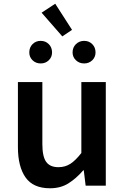

<svg xmlns="http://www.w3.org/2000/svg" viewBox="-20 -995 669 1029"><path d="M248 14Q158 14 117 -44Q76 -102 76 -207V-555H207V-223Q207 -156 227.5 -127.5Q248 -99 293 -99Q329 -99 357 -117Q385 -135 416 -175V-555H547V0H439L429 -82H426Q389 -39 347 -12.5Q305 14 248 14ZM198 -655Q172 -655 154.5 -672Q137 -689 137 -714Q137 -741 154.5 -758.5Q172 -776 198 -776Q224 -776 241.5 -758.5Q259 -741 259 -714Q259 -689 241.5 -672Q224 -655 198 -655ZM314 -800 203 -927 276 -975 366 -835ZM431 -655Q405 -655 387 -672Q369 -689 369 -714Q369 -741 387 -758.5Q405 -776 431 -776Q457 -776 474.5 -758.5Q492 -741 492 -714Q492 -689 474.5 -672Q457 -655 431 -655Z"/></svg>

Font: Noto Sans KR SemiBold
Style: Regular
Weight: 600
Designer: Ryoko NISHIZUKA  (kana, bopomofo & ideographs); Paul D. Hunt (Latin, Greek & Cyrillic); Sandoll Communications , Soo-you
Foundry: Adobe
Version: Version 2.004-H2;hotconv 1.0.118;makeotfexe 2.5.65603